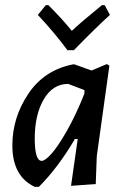

<svg xmlns="http://www.w3.org/2000/svg" viewBox="-20 -718 487 746"><path d="M387 -698 407 -660Q356 -614 267 -523H242Q191 -592 127 -660L158 -698H168Q226 -640 259 -598Q296 -633 376 -698ZM264 -468H269L336 -444L395 -469L405 -463L356 -111L352 -3L256 4L282 -178H271Q206 -67 131 8H115Q28 -33 28 -153Q28 -261 90 -353.5Q152 -446 264 -468ZM115 -180Q115 -93 142 -93Q155 -93 179.5 -120Q204 -147 239.5 -209Q275 -271 307 -352L308 -356V-368L245 -392Q185 -392 150 -332Q115 -272 115 -180Z"/></svg>

Font: Alegreya Sans Medium
Style: Italic
Weight: 500
Italic angle: -7°
Designer: Juan Pablo del Peral
Foundry: Huerta Tipografica
Version: Version 2.007